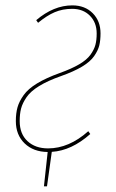

<svg xmlns="http://www.w3.org/2000/svg" viewBox="-20 -548 427 704"><path d="M203.6 -269Q155.3 -252 123.8 -232.7Q92.3 -213.4 77.4 -191.7Q62.5 -169.9 57.4 -150.4Q52.2 -130.9 52.2 -104Q52.2 -57.1 80.8 -30.5Q109.4 -3.9 156.2 -3.9Q232.9 -3.9 303.7 -66.9L311 -56.6Q242.2 4.4 169.9 8.8L152.3 135.3H141.1L154.8 9.3Q102.5 8.8 70.3 -22.2Q38.1 -53.2 38.1 -104Q38.1 -132.8 44.2 -154.5Q50.3 -176.3 66.7 -199.2Q83 -222.2 116 -242.2Q148.9 -262.2 199.2 -280.3Q242.7 -295.9 270.5 -312.3Q298.3 -328.6 311.8 -347.4Q325.2 -366.2 329.8 -383.5Q334.5 -400.9 334.5 -425.3Q334.5 -465.3 309.6 -490.5Q284.7 -515.6 244.6 -515.6Q209.5 -515.6 180.4 -503.2Q151.4 -490.7 119.6 -464.4L112.8 -474.1Q176.8 -528.3 245.1 -528.3Q291.5 -528.3 320.1 -499.5Q348.6 -470.7 348.6 -425.8Q348.6 -399.9 344 -381.3Q339.4 -362.8 325.2 -342.3Q311 -321.8 280.8 -303.7Q250.5 -285.6 203.6 -269Z"/></svg>

Font: Fira Sans Compressed Hair
Style: Italic
Weight: 100
Width: 3
Italic angle: -8°
Designer: Carrois Corporate & Edenspiekermann AG
Foundry: Carrois Corporate GbR & Edenspiekermann AG
Version: Version 4.203;PS 004.203;hotconv 1.0.88;makeotf.lib2.5.64775